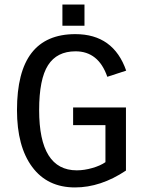

<svg xmlns="http://www.w3.org/2000/svg" viewBox="-20 -820 640 850"><path d="M537.6 -64.9Q425.8 9.8 312 9.8Q189.9 9.8 122.6 -80.8Q55.2 -171.4 55.2 -332.5Q55.2 -502 119.6 -585.4Q184.1 -668.9 313.5 -668.9Q482.4 -668.9 538.6 -507.3L455.1 -480Q416 -592.8 314.5 -592.8Q231.9 -592.8 192.6 -531.2Q153.3 -469.7 153.3 -332.5Q153.3 -65.9 319.8 -65.9Q353 -65.9 388.7 -76.2Q424.3 -86.4 446.8 -102.1V-266.1H303.7V-344.2H537.6ZM256.3 -706.1V-799.8H354V-706.1Z"/></svg>

Font: Courier New
Style: Regular
Weight: 400
Designer: Steve Matteson
Foundry: Ascender Corporation
Version: Version 2.00.3